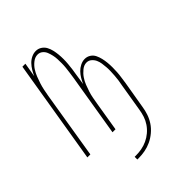

<svg xmlns="http://www.w3.org/2000/svg" viewBox="-203 -630 907 907"><g transform="rotate(-45 250.0 -177.0)"><path d="M176 174V156H185Q204 156 223 152.5Q242 149 260.5 140.5Q279 132 295 118.5Q311 105 322.5 88Q334 71 340 52.5Q346 34 349 15L372 -124Q375 -138 377 -152.5Q379 -167 380 -181Q381 -195 381.5 -209Q382 -223 381 -237Q380 -251 378 -264.5Q376 -278 370.5 -290Q365 -302 354.5 -311Q344 -320 330 -320Q313 -320 297.5 -307.5Q282 -295 271.5 -279.5Q261 -264 254.5 -247.5Q248 -231 242.5 -214Q237 -197 234 -180Q231 -163 228 -146L204 0H184L236 -315Q238 -329 240 -343Q242 -357 243.5 -371.5Q245 -386 245 -400Q245 -414 244.5 -427.5Q244 -441 241 -454.5Q238 -468 233 -480.5Q228 -493 217.5 -501.5Q207 -510 193 -510Q176 -510 160.5 -498Q145 -486 135 -470.5Q125 -455 118.5 -438.5Q112 -422 106.5 -405Q101 -388 97.5 -370.5Q94 -353 91 -336L36 0H16L102 -520H122L110 -449Q116 -463 124.5 -477Q133 -491 144 -502.5Q155 -514 169.5 -521Q184 -528 199 -528Q215 -528 228 -519.5Q241 -511 248 -498Q255 -485 258.5 -470Q262 -455 263.5 -439.5Q265 -424 265 -408Q265 -392 263.5 -376Q262 -360 260 -344Q258 -328 255 -312L247 -259Q253 -273 261 -286.5Q269 -300 280 -311.5Q291 -323 306 -330.5Q321 -338 336 -338Q352 -338 365 -329.5Q378 -321 384.5 -307.5Q391 -294 394.5 -279Q398 -264 399.5 -248.5Q401 -233 401 -217Q401 -201 400 -185Q399 -169 396.5 -153Q394 -137 392 -121L369 15Q366 36 359 57Q352 78 339.5 97Q327 116 308.5 131.5Q290 147 269.5 156.5Q249 166 227.5 170Q206 174 185 174Z"/></g></svg>

Font: Iosevka SS18 Thin
Style: Italic
Weight: 100
Italic angle: -9°
Monospace: yes
Designer: Belleve Invis
Foundry: Belleve Invis
Version: Version 25.1.1; ttfautohint (v1.8.4)